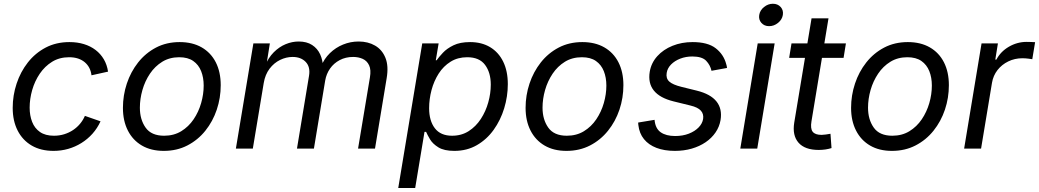

<svg xmlns="http://www.w3.org/2000/svg" viewBox="-20 -771 5390 996"><path d="M257.8 11.7Q191.9 11.7 144.5 -15.9Q97.2 -43.5 71.5 -93.8Q45.9 -144 45.9 -211.4Q45.9 -276.4 66.2 -337.4Q86.4 -398.4 124.5 -447Q162.6 -495.6 217 -524.2Q271.5 -552.7 340.3 -552.7Q380.9 -552.7 415.3 -542.2Q449.7 -531.7 475.8 -511.7Q502 -491.7 518.6 -463.4Q535.2 -435.1 540.5 -399.4L454.6 -380.4Q452.1 -401.4 443.4 -418.5Q434.6 -435.5 419.9 -448Q405.3 -460.4 385 -467.3Q364.7 -474.1 338.4 -474.1Q288.6 -474.1 250.5 -450.7Q212.4 -427.2 186.3 -388.7Q160.2 -350.1 147 -304Q133.8 -257.8 133.8 -212.4Q133.8 -171.9 146.7 -138.7Q159.7 -105.5 187.5 -86.2Q215.3 -66.9 259.8 -66.9Q288.1 -66.9 313.2 -74.7Q338.4 -82.5 359.1 -96.4Q379.9 -110.4 395.5 -129.2Q411.1 -147.9 420.4 -169.9L501.5 -141.6Q484.9 -105.5 459.5 -77.1Q434.1 -48.8 402.3 -29.1Q370.6 -9.3 334 1.2Q297.4 11.7 257.8 11.7Z M829.6 11.7Q763.7 11.7 716.3 -15.9Q668.9 -43.5 643.3 -93.8Q617.7 -144 617.7 -211.4Q617.7 -276.4 637.9 -337.4Q658.2 -398.4 696.5 -447Q734.9 -495.6 789.3 -524.2Q843.8 -552.7 912.1 -552.7Q978 -552.7 1025.9 -525.4Q1073.7 -498 1099.4 -447.8Q1125 -397.5 1125 -329.1Q1125 -263.2 1104.5 -202.1Q1084 -141.1 1045.2 -92.8Q1006.3 -44.4 951.9 -16.4Q897.5 11.7 829.6 11.7ZM831.5 -66.9Q881.8 -66.9 920.2 -90.3Q958.5 -113.8 984.4 -152.1Q1010.3 -190.4 1023.4 -236.3Q1036.6 -282.2 1036.6 -327.1Q1036.6 -368.7 1023.4 -401.9Q1010.3 -435.1 982.4 -454.6Q954.6 -474.1 909.7 -474.1Q859.9 -474.1 821.8 -450.7Q783.7 -427.2 757.8 -388.7Q731.9 -350.1 718.8 -304Q705.6 -257.8 705.6 -212.4Q705.6 -150.9 735.4 -108.9Q765.1 -66.9 831.5 -66.9Z M1203.6 0 1294.4 -545.9H1379.9L1360.4 -423.8L1353 -426.3Q1371.6 -471.2 1400.1 -499.8Q1428.7 -528.3 1462.2 -542Q1495.6 -555.7 1529.3 -555.7Q1571.3 -555.7 1599.1 -537.6Q1627 -519.5 1640.9 -489Q1654.8 -458.5 1655.8 -419.9L1645 -425.8Q1661.6 -466.3 1691.4 -495.4Q1721.2 -524.4 1759.8 -540Q1798.3 -555.7 1840.3 -555.7Q1889.2 -555.7 1925.8 -534.4Q1962.4 -513.2 1979.5 -470.9Q1996.6 -428.7 1985.8 -365.2L1925.3 0H1837.4L1898.9 -369.1Q1905.8 -408.7 1894.8 -432.1Q1883.8 -455.6 1861.6 -465.6Q1839.4 -475.6 1812 -475.6Q1772.9 -475.6 1742.2 -459.2Q1711.4 -442.9 1692.1 -415.3Q1672.9 -387.7 1667 -353.5L1608.4 0H1520.5L1583 -377.4Q1590.8 -423.8 1565.9 -449.7Q1541 -475.6 1498 -475.6Q1464.8 -475.6 1433.1 -460.2Q1401.4 -444.8 1378.4 -414.6Q1355.5 -384.3 1348.1 -340.3L1291.5 0Z M2045.9 204.1 2170.4 -545.9H2255.4L2240.7 -458.5H2245.1Q2256.8 -475.1 2277.6 -497.3Q2298.3 -519.5 2332.5 -536.1Q2366.7 -552.7 2418.5 -552.7Q2478.5 -552.7 2522.5 -526.4Q2566.4 -500 2590.3 -451.2Q2614.3 -402.3 2614.3 -334.5Q2614.3 -271 2595.5 -209.2Q2576.7 -147.5 2541 -97.7Q2505.4 -47.9 2453.9 -18.1Q2402.3 11.7 2336.9 11.7Q2283.7 11.7 2254.2 -6.6Q2224.6 -24.9 2210.7 -48.3Q2196.8 -71.8 2190.4 -86.9H2182.1L2133.8 204.1ZM2325.2 -66.9Q2374 -66.9 2411.4 -90.8Q2448.7 -114.7 2474.4 -154.1Q2500 -193.4 2512.9 -240Q2525.9 -286.6 2525.9 -332Q2525.9 -394.5 2496.3 -434.3Q2466.8 -474.1 2403.8 -474.1Q2354.5 -474.1 2317.4 -450.9Q2280.3 -427.7 2255.6 -389.2Q2231 -350.6 2218.5 -303.7Q2206.1 -256.8 2206.1 -209.5Q2206.1 -144.5 2235.8 -105.7Q2265.6 -66.9 2325.2 -66.9Z M2918.5 11.7Q2852.5 11.7 2805.2 -15.9Q2757.8 -43.5 2732.2 -93.8Q2706.5 -144 2706.5 -211.4Q2706.5 -276.4 2726.8 -337.4Q2747.1 -398.4 2785.4 -447Q2823.7 -495.6 2878.2 -524.2Q2932.6 -552.7 3001 -552.7Q3066.9 -552.7 3114.7 -525.4Q3162.6 -498 3188.2 -447.8Q3213.9 -397.5 3213.9 -329.1Q3213.9 -263.2 3193.4 -202.1Q3172.9 -141.1 3134 -92.8Q3095.2 -44.4 3040.8 -16.4Q2986.3 11.7 2918.5 11.7ZM2920.4 -66.9Q2970.7 -66.9 3009 -90.3Q3047.4 -113.8 3073.2 -152.1Q3099.1 -190.4 3112.3 -236.3Q3125.5 -282.2 3125.5 -327.1Q3125.5 -368.7 3112.3 -401.9Q3099.1 -435.1 3071.3 -454.6Q3043.5 -474.1 2998.5 -474.1Q2948.7 -474.1 2910.6 -450.7Q2872.6 -427.2 2846.7 -388.7Q2820.8 -350.1 2807.6 -304Q2794.4 -257.8 2794.4 -212.4Q2794.4 -150.9 2824.2 -108.9Q2854 -66.9 2920.4 -66.9Z M3481 11.7Q3426.3 11.7 3385.5 -3.9Q3344.7 -19.5 3320.6 -49.3Q3296.4 -79.1 3291.5 -122.1Q3291 -125.5 3290.8 -128.7Q3290.5 -131.8 3290.5 -135.3L3375.5 -149.4Q3379.4 -104.5 3407.2 -85Q3435.1 -65.4 3482.4 -65.4Q3522 -65.4 3553.2 -77.6Q3584.5 -89.8 3604 -109.9Q3623.5 -129.9 3627.4 -153.8Q3631.3 -179.7 3615.7 -197Q3600.1 -214.4 3561.5 -223.6L3474.1 -245.1Q3402.8 -262.7 3371.8 -301.3Q3340.8 -339.8 3350.6 -399.4Q3358.4 -444.8 3389.6 -479.5Q3420.9 -514.2 3468.5 -533.4Q3516.1 -552.7 3572.8 -552.7Q3651.4 -552.7 3692.6 -520.8Q3733.9 -488.8 3747.1 -439Q3748.5 -434.1 3749.8 -429Q3751 -423.8 3751.5 -418.5L3670.9 -403.8Q3664.6 -433.1 3643.3 -455.6Q3622.1 -478 3571.3 -478Q3537.6 -478 3508.8 -466.8Q3480 -455.6 3461.2 -436.5Q3442.4 -417.5 3438.5 -393.1Q3433.6 -364.7 3451.7 -348.1Q3469.7 -331.5 3515.6 -320.3L3594.7 -300.8Q3666 -283.2 3696.8 -244.6Q3727.5 -206.1 3717.8 -147.9Q3711.9 -113.3 3691.9 -84Q3671.9 -54.7 3640.4 -33.2Q3608.9 -11.7 3568.4 0Q3527.8 11.7 3481 11.7Z M3820.3 0 3910.6 -545.9H3998.5L3908.2 0ZM3969.7 -635.3Q3944.8 -635.3 3929.7 -652.3Q3914.6 -669.4 3918.5 -693.4Q3922.4 -717.8 3943.4 -734.6Q3964.4 -751.5 3989.3 -751.5Q4014.6 -751.5 4029.8 -734.6Q4044.9 -717.8 4041 -693.4Q4037.1 -669.4 4016.1 -652.3Q3995.1 -635.3 3969.7 -635.3Z M4368.2 -545.9 4356 -470.7H4073.7L4085.9 -545.9ZM4189.9 -675.8H4277.8L4189.5 -141.6Q4183.1 -104 4195.8 -87.6Q4208.5 -71.3 4242.2 -71.3Q4250.5 -71.3 4263.7 -73.2Q4276.9 -75.2 4288.1 -77.1L4293.5 -2.9Q4280.3 1.5 4262.7 4.2Q4245.1 6.8 4227.1 6.8Q4155.3 6.8 4122.3 -30.8Q4089.4 -68.4 4100.1 -134.8Z M4606.9 11.7Q4541 11.7 4493.7 -15.9Q4446.3 -43.5 4420.7 -93.8Q4395 -144 4395 -211.4Q4395 -276.4 4415.3 -337.4Q4435.5 -398.4 4473.9 -447Q4512.2 -495.6 4566.7 -524.2Q4621.1 -552.7 4689.5 -552.7Q4755.4 -552.7 4803.2 -525.4Q4851.1 -498 4876.7 -447.8Q4902.3 -397.5 4902.3 -329.1Q4902.3 -263.2 4881.8 -202.1Q4861.3 -141.1 4822.5 -92.8Q4783.7 -44.4 4729.2 -16.4Q4674.8 11.7 4606.9 11.7ZM4608.9 -66.9Q4659.2 -66.9 4697.5 -90.3Q4735.8 -113.8 4761.7 -152.1Q4787.6 -190.4 4800.8 -236.3Q4814 -282.2 4814 -327.1Q4814 -368.7 4800.8 -401.9Q4787.6 -435.1 4759.8 -454.6Q4731.9 -474.1 4687 -474.1Q4637.2 -474.1 4599.1 -450.7Q4561 -427.2 4535.2 -388.7Q4509.3 -350.1 4496.1 -304Q4482.9 -257.8 4482.9 -212.4Q4482.9 -150.9 4512.7 -108.9Q4542.5 -66.9 4608.9 -66.9Z M4981.4 0 5071.8 -545.9H5156.7L5143.1 -461.9H5148.9Q5170.4 -503.4 5213.6 -528.6Q5256.8 -553.7 5305.7 -553.7Q5315.4 -553.7 5328.6 -553.2Q5341.8 -552.7 5349.6 -552.2L5335 -463.9Q5329.1 -464.8 5314.2 -466.8Q5299.3 -468.8 5283.2 -468.8Q5244.1 -468.8 5210.4 -452.4Q5176.8 -436 5154.5 -407.5Q5132.3 -378.9 5126 -341.8L5069.3 0Z"/></svg>

Font: Adwaita Sans
Style: Italic
Weight: 400
Italic angle: -9.39999°
Designer: Rasmus Andersson
Foundry: rsms
Version: Version 4.001;git-9221beed3